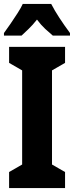

<svg xmlns="http://www.w3.org/2000/svg" viewBox="-21 -1044 374 971"><path d="M308 -93H25V-174L91 -212V-688L25 -726V-807H308V-726L242 -688V-212L308 -174ZM238 -1024Q255 -991 279.5 -953.5Q304 -916 333 -877V-864H246Q229 -878 207.5 -898Q186 -918 166 -945Q145 -918 123 -897Q101 -876 88 -864H-1V-877Q13 -896 32 -923.5Q51 -951 68.5 -978.5Q86 -1006 94 -1024Z"/></svg>

Font: Noto Sans Kannada UI ExtraCondensed ExtraBold
Style: Regular
Weight: 800
Width: 2
Designer: Jelle Bosma - Monotype Design Team
Foundry: Monotype Imaging Inc.
Version: Version 2.005; ttfautohint (v1.8.4.7-5d5b)